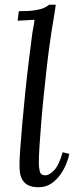

<svg xmlns="http://www.w3.org/2000/svg" viewBox="-20 -775 323 806"><path d="M214 -755Q211 -730 205.5 -699Q200 -668 195.5 -638Q191 -608 188 -585Q182 -543 176 -489.5Q170 -436 164 -378.5Q158 -321 153.5 -266Q149 -211 146 -165.5Q143 -120 143 -91Q143 -72 147 -55.5Q151 -39 170 -39Q187 -39 207.5 -60.5Q228 -82 243 -136L271 -129Q268 -112 258.5 -88Q249 -64 233 -41.5Q217 -19 194.5 -4Q172 11 142 11Q101 11 82 -9.5Q63 -30 62 -70Q61 -95 64.5 -144Q68 -193 73.5 -255.5Q79 -318 86 -386.5Q93 -455 101 -520Q109 -585 116 -638Q121 -665 122.5 -673.5Q124 -682 125 -692Q107 -691 89.5 -690Q72 -689 54 -688L59 -728Q103 -728 127.5 -732Q152 -736 165 -742Q178 -748 186 -755Z"/></svg>

Font: Lora
Style: Italic
Weight: 400
Italic angle: -3°
Designer: Olga Karpushina, Alexei Vanyashin (Cyrillic)
Foundry: Cyreal
Version: Version 3.008